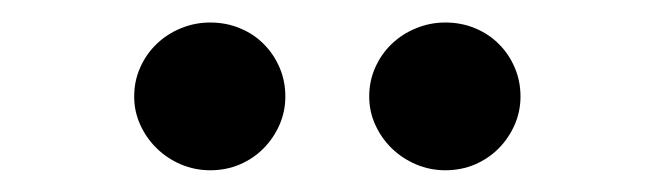

<svg xmlns="http://www.w3.org/2000/svg" viewBox="-20 -780 593 174"><path d="M170.5 -625.7Q156.6 -625.7 144 -631Q131.4 -636.4 122 -645.6Q112.6 -654.8 107.1 -666.9Q101.6 -679 101.6 -692.5Q101.6 -706.7 107.1 -718.9Q112.6 -731.2 122 -740.2Q131.4 -749.3 144 -754.4Q156.6 -759.6 170.5 -759.6Q185 -759.6 197.4 -754.4Q209.9 -749.3 218.9 -740.2Q228 -731.2 233.3 -718.9Q238.6 -706.7 238.6 -692.5Q238.6 -679 233.3 -666.9Q228 -654.8 218.9 -645.6Q209.9 -636.4 197.4 -631Q185 -625.7 170.5 -625.7ZM383.5 -625.7Q369.7 -625.7 357.1 -631Q344.5 -636.4 335 -645.6Q325.6 -654.8 320.1 -666.9Q314.6 -679 314.6 -692.5Q314.6 -706.7 320.1 -718.9Q325.6 -731.2 335 -740.2Q344.5 -749.3 357.1 -754.4Q369.7 -759.6 383.5 -759.6Q398.1 -759.6 410.5 -754.4Q422.9 -749.3 432 -740.2Q441.1 -731.2 446.4 -718.9Q451.7 -706.7 451.7 -692.5Q451.7 -679 446.4 -666.9Q441.1 -654.8 432 -645.6Q422.9 -636.4 410.5 -631Q398.1 -625.7 383.5 -625.7Z"/></svg>

Font: Interop SemBd
Style: Regular
Weight: 600
Designer: Rasmus Andersson, Google, Jang Haemin
Foundry: jhaemin
Version: Version 1.008